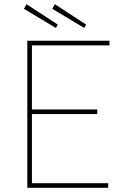

<svg xmlns="http://www.w3.org/2000/svg" viewBox="-20 -894 606 914"><path d="M110 0V-700H501V-678H132V-373H443V-351H132V-22H495V0ZM381 -761 229 -852 241 -874 390 -777ZM246 -761 94 -852 106 -874 255 -777Z"/></svg>

Font: Lexend Thin
Style: Regular
Weight: 100
Designer: Bonnie Shaver-Troup, Thomas Jockin
Foundry: Lexend
Version: Version 1.007; ttfautohint (v1.8.3)